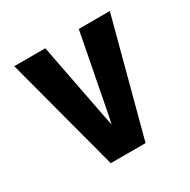

<svg xmlns="http://www.w3.org/2000/svg" viewBox="-124 -637 748 755"><g transform="rotate(-30 250.0 -260.0)"><path d="M171 0 33 -520H174L241 -173Q243 -162 245.5 -151.5Q248 -141 250 -130Q252 -141 254.5 -152Q257 -163 259 -173L326 -520H467L329 0Z"/></g></svg>

Font: Iosevka SS04 Heavy
Style: Regular
Weight: 900
Monospace: yes
Designer: Belleve Invis
Foundry: Belleve Invis
Version: Version 19.0.0; ttfautohint (v1.8.4)